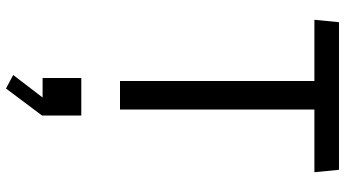

<svg xmlns="http://www.w3.org/2000/svg" viewBox="-275 -495 1150 640"><g transform="rotate(90 300.0 -175.0)"><path d="M250 0V-648H46L54 -730H546L554 -648H345V0ZM230 356 305 258H240V129H365V260L275 380Z"/></g></svg>

Font: Moralerspace Krypton JPDOC
Style: Regular
Weight: 400
Version: v0.0.6; ttfautohint (v1.8.4.7-5d5b-dirty) -l 6 -r 45 -G 200 